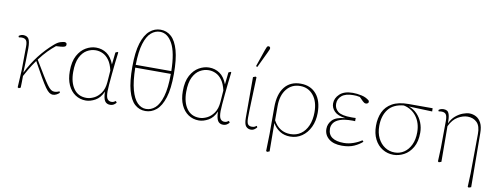

<svg xmlns="http://www.w3.org/2000/svg" viewBox="-73 -1173 4598 1765"><g transform="rotate(10 2226.5 -290.0)"><path d="M120 8 108 2 117 -161 119 -377Q120 -422 107 -438.5Q94 -455 66 -455Q53 -455 39 -452L34 -464Q39 -469 50.5 -474.5Q62 -480 76 -480Q110 -480 126 -457Q142 -434 142 -367Q142 -310 140 -253Q138 -196 136 -139Q181 -231 239.5 -306Q298 -381 364 -438Q396 -467 422.5 -475Q449 -483 465 -483Q472 -481 477 -477Q482 -473 482 -462Q482 -449 471 -443Q460 -437 434 -435L389 -432Q354 -404 318.5 -368Q283 -332 245 -281Q294 -199 325.5 -147.5Q357 -96 377.5 -67.5Q398 -39 413.5 -28Q429 -17 445 -17Q471 -17 493 -29L499 -16Q488 -5 471.5 4Q455 13 437 13Q421 13 404.5 2Q388 -9 366.5 -39Q345 -69 313.5 -124Q282 -179 234 -266Q215 -239 201.5 -218.5Q188 -198 173.5 -173Q159 -148 138 -109Q138 -81 137.5 -53Q137 -25 136 0Z M586 -226Q586 -129 627.5 -70.5Q669 -12 746 -12Q779 -12 815.5 -29.5Q852 -47 879.5 -86Q907 -125 912 -190L920 -298Q906 -359 880.5 -393.5Q855 -428 823 -443Q791 -458 757 -458Q714 -458 675 -435.5Q636 -413 611 -362.5Q586 -312 586 -226ZM745 13Q690 13 646.5 -16Q603 -45 578.5 -99Q554 -153 554 -228Q554 -318 584.5 -374Q615 -430 661.5 -456.5Q708 -483 756 -483Q812 -483 855.5 -453Q899 -423 925 -355V-358L937 -469L956 -478L963 -474Q957 -429 951 -374Q945 -319 940 -266Q935 -213 931.5 -170.5Q928 -128 928 -107Q928 -52 942 -34Q956 -16 978 -16Q992 -16 1000.5 -20Q1009 -24 1019 -31L1029 -17Q1019 -4 1005 4.5Q991 13 972 13Q938 13 922 -12.5Q906 -38 905 -99Q879 -38 833 -12.5Q787 13 745 13Z M1301 13Q1243 13 1201 -25Q1159 -63 1136 -147Q1113 -231 1113 -367Q1113 -504 1139 -587.5Q1165 -671 1210 -709.5Q1255 -748 1311 -748Q1369 -748 1411.5 -709.5Q1454 -671 1477.5 -587.5Q1501 -504 1501 -367Q1501 -231 1474.5 -147Q1448 -63 1402.5 -25Q1357 13 1301 13ZM1309 -728Q1264 -728 1226.5 -695.5Q1189 -663 1166 -589Q1143 -515 1141 -390H1473Q1470 -564 1425 -646Q1380 -728 1309 -728ZM1303 -7Q1350 -7 1388 -40.5Q1426 -74 1449.5 -152.5Q1473 -231 1473 -364H1141Q1143 -237 1164.5 -158.5Q1186 -80 1222 -43.5Q1258 -7 1303 -7Z M1641 -226Q1641 -129 1682.5 -70.5Q1724 -12 1801 -12Q1834 -12 1870.5 -29.5Q1907 -47 1934.5 -86Q1962 -125 1967 -190L1975 -298Q1961 -359 1935.5 -393.5Q1910 -428 1878 -443Q1846 -458 1812 -458Q1769 -458 1730 -435.5Q1691 -413 1666 -362.5Q1641 -312 1641 -226ZM1800 13Q1745 13 1701.5 -16Q1658 -45 1633.5 -99Q1609 -153 1609 -228Q1609 -318 1639.5 -374Q1670 -430 1716.5 -456.5Q1763 -483 1811 -483Q1867 -483 1910.5 -453Q1954 -423 1980 -355V-358L1992 -469L2011 -478L2018 -474Q2012 -429 2006 -374Q2000 -319 1995 -266Q1990 -213 1986.5 -170.5Q1983 -128 1983 -107Q1983 -52 1997 -34Q2011 -16 2033 -16Q2047 -16 2055.5 -20Q2064 -24 2074 -31L2084 -17Q2074 -4 2060 4.5Q2046 13 2027 13Q1993 13 1977 -12.5Q1961 -38 1960 -99Q1934 -38 1888 -12.5Q1842 13 1800 13Z M2285 13Q2258 13 2240 -7Q2222 -27 2222 -87V-466L2245 -475L2254 -470Q2251 -389 2249 -330.5Q2247 -272 2245.5 -229.5Q2244 -187 2243 -154Q2242 -121 2242 -90Q2242 -44 2254 -29.5Q2266 -15 2289 -15Q2306 -15 2315.5 -19.5Q2325 -24 2335 -31L2341 -18Q2334 -8 2319.5 2.5Q2305 13 2285 13ZM2232 -570 2287 -730Q2294 -750 2299 -760Q2304 -770 2315 -770Q2321 -770 2326 -766Q2331 -762 2331 -754Q2331 -747 2327.5 -739.5Q2324 -732 2315 -712L2245 -565Z M2491 -243V-111Q2545 -10 2651 -10Q2706 -10 2747.5 -39Q2789 -68 2812 -121.5Q2835 -175 2835 -246Q2835 -345 2788 -403Q2741 -461 2665 -461Q2586 -461 2538.5 -402Q2491 -343 2491 -243ZM2459 182 2463 21V-228Q2463 -350 2516 -416.5Q2569 -483 2666 -483Q2758 -483 2811.5 -420.5Q2865 -358 2865 -245Q2865 -170 2837 -111.5Q2809 -53 2761 -20Q2713 13 2652 13Q2597 13 2556 -13Q2515 -39 2489 -84L2491 180L2469 188Z M3135 13Q3056 13 3012.5 -23Q2969 -59 2969 -115Q2969 -162 3003 -198Q3037 -234 3123 -242Q3052 -251 3020.5 -283Q2989 -315 2989 -356Q2989 -406 3030.5 -444.5Q3072 -483 3152 -483Q3191 -483 3234.5 -473.5Q3278 -464 3308 -437Q3313 -421 3304.5 -414Q3296 -407 3287 -407Q3277 -407 3270.5 -411Q3264 -415 3256 -422L3221 -457Q3203 -461 3189.5 -462Q3176 -463 3159 -463Q3088 -463 3052.5 -433.5Q3017 -404 3017 -358Q3017 -314 3051 -286.5Q3085 -259 3176 -259Q3184 -259 3193 -259Q3202 -259 3217 -260V-230Q3204 -231 3198.5 -231Q3193 -231 3189 -231Q3118 -231 3077 -216Q3036 -201 3018.5 -176.5Q3001 -152 3001 -123Q3001 -68 3039 -41.5Q3077 -15 3148 -15Q3193 -15 3238 -31Q3283 -47 3314 -69L3325 -57Q3295 -29 3248.5 -8Q3202 13 3135 13Z M3616 13Q3560 13 3513.5 -15.5Q3467 -44 3440 -97Q3413 -150 3413 -223Q3413 -294 3438.5 -350Q3464 -406 3521.5 -438.5Q3579 -471 3673 -471H3898L3899 -441L3680 -449Q3725 -434 3757.5 -400.5Q3790 -367 3807.5 -322.5Q3825 -278 3825 -229Q3825 -146 3793.5 -92Q3762 -38 3714 -12.5Q3666 13 3616 13ZM3443 -226Q3443 -161 3467 -112.5Q3491 -64 3532 -37Q3573 -10 3624 -10Q3672 -10 3711 -36Q3750 -62 3773.5 -111Q3797 -160 3797 -228Q3797 -314 3753 -374Q3709 -434 3633 -450Q3535 -441 3489 -380.5Q3443 -320 3443 -226Z M4341 184 4346 58 4349 -310Q4350 -384 4316.5 -417.5Q4283 -451 4229 -451Q4186 -451 4139 -424Q4092 -397 4061 -332L4063 0L4041 8L4031 2L4036 -124L4038 -377Q4038 -422 4025.5 -438.5Q4013 -455 3985 -455Q3972 -455 3958 -452L3953 -464Q3958 -469 3970 -474.5Q3982 -480 4000 -480Q4019 -480 4032.5 -472Q4046 -464 4053.5 -438Q4061 -412 4061 -358Q4080 -402 4112.5 -429.5Q4145 -457 4180 -470Q4215 -483 4240 -483Q4273 -483 4302.5 -467.5Q4332 -452 4350.5 -416.5Q4369 -381 4369 -321L4373 182L4351 190Z"/></g></svg>

Font: Source Serif 4 ExtraLight
Style: Regular
Weight: 200
Designer: Frank Grießhammer
Foundry: Adobe
Version: Version 4.005;hotconv 1.1.0;makeotfexe 2.6.0